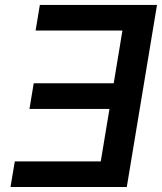

<svg xmlns="http://www.w3.org/2000/svg" viewBox="-20 -747 647 767"><path d="M607.2 -727.3H139.2L122.2 -625H469.1L434.3 -414.4H114.7L97.7 -311.8H417.3L382.5 -102.3H39.1L22 0H486.5Z"/></svg>

Font: Magic Ui Pro Semi Bold
Style: Italic
Weight: 600
Italic angle: -9.39999°
Designer: Stefan Endress, Andreas Faust
Version: Version 1.000;FEAKit 1.0